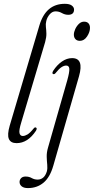

<svg xmlns="http://www.w3.org/2000/svg" viewBox="-20 -742 492 1006"><path d="M319.5 -722Q344.5 -722 356.2 -713Q368 -704 368 -692Q368 -664.5 337.5 -664.5Q320 -664.5 304.5 -673.5Q289 -682.5 271 -682.5Q254 -682.5 240.5 -667Q227 -651.5 222.5 -632Q218.5 -616 220.5 -600.5Q222.5 -585 223 -566.2Q223.5 -547.5 216.5 -521.5L91.5 -101Q78.5 -59 82.2 -44.2Q86 -29.5 99.5 -29.5Q110.5 -29.5 124 -37.5Q137.5 -45.5 156 -68.5Q162.5 -76.5 167.5 -74Q176.5 -71 168.5 -57Q125.5 8 67 8Q36 8 26.5 -14Q17 -36 31 -84L186.5 -609Q220 -722 319.5 -722ZM398.5 -528Q383.5 -528 375.2 -537Q367 -546 367 -560.5Q367 -573.5 374.2 -589.5Q381.5 -605.5 393.5 -617Q405.5 -628.5 420.5 -628.5Q436 -628.5 443.8 -619.5Q451.5 -610.5 451.5 -596Q451.5 -574 436.2 -551Q421 -528 398.5 -528ZM394 -342.5 259.5 125.5Q242 187 208 215.2Q174 243.5 126.5 243.5Q104.5 243.5 93.5 234.2Q82.5 225 82.5 211.5Q82.5 200 90.5 191.5Q98.5 183 114 183Q132.5 183 146.2 191Q160 199 177.5 199Q193.5 199 206 188.8Q218.5 178.5 225.5 156Q229.5 140 227.5 121.2Q225.5 102.5 224.8 79.8Q224 57 232 30L332.5 -321.5Q344.5 -364.5 343.2 -381.5Q342 -398.5 326.5 -398.5Q315.5 -398.5 302.2 -390Q289 -381.5 271.5 -359.5Q265 -351.5 258.5 -354Q250.5 -357 259 -371.5Q278.5 -401.5 304.2 -419.5Q330 -437.5 358 -437.5Q421 -437.5 394 -342.5Z"/></svg>

Font: Fraunces 144pt Soft Light
Style: Italic
Weight: 300
Italic angle: -16°
Version: Version 1.000;[b76b70a41]